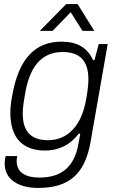

<svg xmlns="http://www.w3.org/2000/svg" viewBox="-20 -743 565 945"><path d="M176 -591H239L328 -683L386 -591H444L362 -723H306ZM168 182C319 182 398 115 426 -46L510 -526H466L445 -447H438C410 -509 359 -538 283 -538C158 -538 73 -461 40 -272C34 -240 31 -213 31 -187C31 -62 94 -2 202 -2C259 -2 321 -23 367 -85H375C372 -68 369 -52 366 -35C346 79 282 131 174 131C112 131 62 110 62 49C62 42 63 34 65 25H8C4 40 3 54 3 62C3 143 75 182 168 182ZM217 -53C135 -53 92 -93 92 -184C92 -206 94 -229 104 -284C130 -440 205 -487 288 -487C376 -487 415 -441 415 -353C415 -331 413 -306 405 -260C377 -89 283 -53 217 -53Z"/></svg>

Font: Archivo ExtraLight
Style: Italic
Weight: 200
Italic angle: -10°
Designer: Hector Gatti
Foundry: Omnibus-Type
Version: Version 2.001